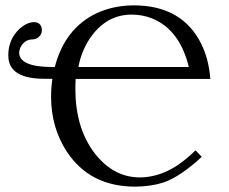

<svg xmlns="http://www.w3.org/2000/svg" viewBox="-20 -678 847 710"><path d="M703.1 -122.1 726.1 -98.1Q645 -22.9 582 -2.4Q537.1 11.7 480 12.2Q312.5 12.2 227.1 -117.2Q169.4 -205.6 168.9 -318.8Q168.9 -354.5 173.8 -386.7H144Q22.5 -386.7 11.7 -458Q10.7 -466.3 10.7 -474.1Q10.7 -533.7 54.2 -573.2Q80.1 -595.7 106 -596.2Q127.9 -596.2 133.8 -575.7Q134.8 -570.8 134.8 -566.9Q134.8 -545.9 114.7 -535.6Q107.4 -532.2 100.1 -532.2Q72.8 -532.2 57.6 -506.3Q51.3 -494.6 50.8 -482.9Q52.2 -430.7 171.9 -430.2H182.6Q219.7 -573.2 337.9 -629.4Q399.4 -657.7 474.1 -658.2Q653.3 -658.2 724.1 -516.1Q752.4 -458.5 757.8 -386.2H259.8Q258.8 -374 258.8 -349.1Q258.8 -194.3 340.3 -98.6Q406.2 -22.5 496.1 -22Q592.3 -22 681.6 -102.1Q692.4 -111.8 703.1 -122.1ZM678.2 -430.2Q644.5 -569.3 541 -610.4Q505.9 -624 466.8 -624Q371.6 -624 311.5 -534.7Q280.3 -487.3 270 -430.2H291.5Z"/></svg>

Font: Linux Biolinum Capitals O
Style: Small Caps
Weight: 400
Designer: Philipp H. Poll
Foundry: Philipp H. Poll
Version: Version 1.0.4